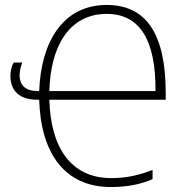

<svg xmlns="http://www.w3.org/2000/svg" viewBox="-20 -744 743 774"><path d="M410 -724C233 -724 145 -574 138 -377H131C84 -377 59 -400 59 -440C59 -459 64 -478 70 -492H35C27 -478 22 -458 22 -438C22 -377 60 -342 129 -342H138C144 -129 239 10 427 10C496 10 550 -2 595 -22V-59C549 -41 496 -26 429 -26C266 -26 184 -149 179 -342H648V-369C648 -610 568 -724 410 -724ZM410 -688C542 -688 608 -586 607 -377H179C183 -552 256 -688 410 -688Z"/></svg>

Font: Noto Sans SemiCondensed ExtraLight
Style: Regular
Weight: 200
Width: 4
Designer: Monotype Design Team
Foundry: Monotype Imaging Inc.
Version: Version 2.013